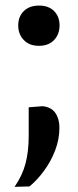

<svg xmlns="http://www.w3.org/2000/svg" viewBox="-20 -530 286 706"><path d="M123 -361.5Q88 -361.5 67.5 -382.8Q47 -404 47 -436.5Q47 -469 67.5 -489.2Q88 -509.5 123.5 -509.5Q159 -509.5 179 -489.2Q199 -469 199 -436.5Q199 -404 178.8 -382.8Q158.5 -361.5 123 -361.5ZM33.5 157Q62.5 115 74 70.8Q85.5 26.5 85.5 -28.5V-135.5L137 -139.5Q169 -136 183.8 -114.2Q198.5 -92.5 198.5 -61Q198.5 -17.5 182.5 23.8Q166.5 65 141.2 99Q116 133 88.5 155.5Z"/></svg>

Font: Commissioner Medium
Style: Regular
Weight: 500
Designer: Kostas Bartsokas
Foundry: Kostas Bartsokas
Version: Version 1.000; ttfautohint (v1.8.3)